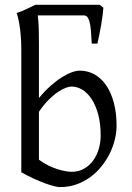

<svg xmlns="http://www.w3.org/2000/svg" viewBox="-20 -762 548 797"><path d="M397.9 -199.2Q397.9 -248 387.9 -285.9Q377.9 -323.7 361.1 -349.6Q344.2 -375.5 322.3 -389.2Q300.3 -402.8 276.9 -402.8Q268.1 -402.8 253.7 -397.7Q239.3 -392.6 221.2 -380.6Q203.1 -368.7 182.6 -348.4Q162.1 -328.1 141.6 -297.9V-99.1Q161.1 -84.5 181.4 -74.7Q201.7 -64.9 220 -59.3Q238.3 -53.7 253.2 -51.3Q268.1 -48.8 276.9 -48.8Q306.6 -48.8 329.1 -61.8Q351.6 -74.7 366.9 -95.9Q382.3 -117.2 390.1 -144Q397.9 -170.9 397.9 -199.2ZM409.2 -730Q408.2 -717.3 405.8 -697.8Q403.3 -678.2 399.7 -657Q396 -635.7 391.8 -615.2Q387.7 -594.7 384.3 -581.1H360.8Q359.4 -612.3 357.4 -634.5Q355.5 -656.7 351.8 -670.9Q348.1 -685.1 342.3 -691.7Q336.4 -698.2 327.1 -698.2H136.7Q140.1 -670.9 140.9 -641.8Q141.6 -612.8 141.6 -582.5V-355Q166 -384.3 190.2 -405.8Q214.4 -427.2 236.6 -441.2Q258.8 -455.1 277.8 -461.9Q296.9 -468.8 311 -468.8Q344.2 -468.8 372.3 -453.1Q400.4 -437.5 420.7 -408Q440.9 -378.4 452.4 -335.9Q463.9 -293.5 463.9 -240.2Q463.9 -211.9 456.5 -182.1Q449.2 -152.3 435.1 -124Q420.9 -95.7 400.4 -70.3Q379.9 -44.9 353.8 -26.1Q327.6 -7.3 296.4 3.7Q265.1 14.6 229 14.6Q219.7 14.6 203.4 10.5Q187 6.3 165.8 -1.5Q144.5 -9.3 119.6 -20.8Q94.7 -32.2 68.4 -46.9V-560.1Q68.4 -588.4 66.2 -613.5Q64 -638.7 60.8 -658.4Q57.6 -678.2 54.2 -691.2Q50.8 -704.1 48.8 -708Q72.8 -715.8 90.3 -724.6Q107.9 -733.4 127 -742.2H394Z"/></svg>

Font: Gentium Plus Eur
Style: Regular
Weight: 400
Designer: J. Victor Gaultney, Annie Olsen, Iska Routamaa, Becca Hirsbrunner
Foundry: SIL International
Version: Version 5.000